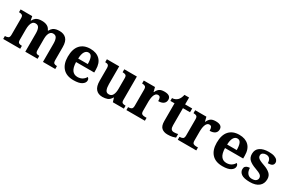

<svg xmlns="http://www.w3.org/2000/svg" viewBox="122 -1826 4489 3002"><g transform="rotate(30 2367.0 -325.0)"><path d="M20 0V-53H22Q56 -53 78 -65Q100 -77 100 -122V-421Q100 -463 80.5 -474.5Q61 -486 28 -486H25V-536H235L248 -465H253Q273 -503 296.5 -520.5Q320 -538 347.5 -543.5Q375 -549 406 -549Q461 -549 500 -529Q539 -509 557 -465H566Q586 -503 611 -520.5Q636 -538 665 -543.5Q694 -549 725 -549Q802 -549 846 -503Q890 -457 890 -356V-124Q890 -78 906.5 -65.5Q923 -53 957 -53H960V0H738V-329Q738 -394 720 -429Q702 -464 658 -464Q627 -464 607.5 -444.5Q588 -425 579.5 -392.5Q571 -360 571 -321V-124Q571 -78 587.5 -65.5Q604 -53 638 -53H641V0H419V-329Q419 -394 401 -429Q383 -464 339 -464Q306 -464 287 -442.5Q268 -421 260 -385.5Q252 -350 252 -309V-118Q252 -76 271.5 -64.5Q291 -53 324 -53H327V0Z M1292 10Q1165 10 1099 -62.5Q1033 -135 1033 -265Q1033 -406 1098 -477.5Q1163 -549 1281 -549Q1390 -549 1452.5 -488Q1515 -427 1515 -308V-257H1187Q1190 -157 1224.5 -111Q1259 -65 1321 -65Q1373 -65 1409 -88.5Q1445 -112 1462 -146Q1489 -131 1489 -97Q1489 -54 1441 -22Q1393 10 1292 10ZM1362 -321Q1362 -398 1344 -441Q1326 -484 1283 -484Q1241 -484 1216 -442.5Q1191 -401 1189 -321Z M1815 10Q1737 10 1695 -38.5Q1653 -87 1653 -188V-412Q1653 -456 1637 -469.5Q1621 -483 1585 -483H1583V-536H1805V-216Q1805 -152 1821 -113.5Q1837 -75 1881 -75Q1929 -75 1950.5 -116Q1972 -157 1972 -227V-419Q1972 -463 1950.5 -473Q1929 -483 1900 -483H1897V-536H2124V-116Q2124 -73 2143 -63Q2162 -53 2191 -53H2199V0H2000L1978 -71H1973Q1943 -19 1902.5 -4.5Q1862 10 1815 10Z M2244 0V-53H2247Q2281 -53 2302.5 -65.5Q2324 -78 2324 -125V-415Q2324 -459 2304.5 -471Q2285 -483 2252 -483H2249V-536H2451L2471 -458H2476Q2496 -503 2526 -525.5Q2556 -548 2617 -548Q2732 -548 2732 -467Q2732 -421 2698.5 -395.5Q2665 -370 2605 -370Q2605 -411 2595 -432Q2585 -453 2556 -453Q2530 -453 2514 -435Q2498 -417 2490 -390.5Q2482 -364 2479 -337Q2476 -310 2476 -293V-120Q2476 -76 2496 -64.5Q2516 -53 2546 -53H2578V0Z M2990 10Q2923 10 2883 -25Q2843 -60 2843 -148V-468H2768V-519Q2800 -519 2825.5 -532Q2851 -545 2866 -561Q2897 -594 2912 -660H2995V-536H3123V-468H2995V-158Q2995 -113 3010.5 -92Q3026 -71 3061 -71Q3081 -71 3098.5 -73.5Q3116 -76 3132 -80V-15Q3116 -8 3079.5 1Q3043 10 2990 10Z M3172 0V-53H3175Q3209 -53 3230.5 -65.5Q3252 -78 3252 -125V-415Q3252 -459 3232.5 -471Q3213 -483 3180 -483H3177V-536H3379L3399 -458H3404Q3424 -503 3454 -525.5Q3484 -548 3545 -548Q3660 -548 3660 -467Q3660 -421 3626.5 -395.5Q3593 -370 3533 -370Q3533 -411 3523 -432Q3513 -453 3484 -453Q3458 -453 3442 -435Q3426 -417 3418 -390.5Q3410 -364 3407 -337Q3404 -310 3404 -293V-120Q3404 -76 3424 -64.5Q3444 -53 3474 -53H3506V0Z M3981 10Q3854 10 3788 -62.5Q3722 -135 3722 -265Q3722 -406 3787 -477.5Q3852 -549 3970 -549Q4079 -549 4141.5 -488Q4204 -427 4204 -308V-257H3876Q3879 -157 3913.5 -111Q3948 -65 4010 -65Q4062 -65 4098 -88.5Q4134 -112 4151 -146Q4178 -131 4178 -97Q4178 -54 4130 -22Q4082 10 3981 10ZM4051 -321Q4051 -398 4033 -441Q4015 -484 3972 -484Q3930 -484 3905 -442.5Q3880 -401 3878 -321Z M4477 10Q4368 10 4322 -23.5Q4276 -57 4276 -107Q4276 -140 4292 -156Q4308 -172 4330 -177.5Q4352 -183 4369 -183Q4369 -121 4398.5 -85Q4428 -49 4477 -49Q4529 -49 4552.5 -69Q4576 -89 4576 -117Q4576 -150 4550 -171Q4524 -192 4453 -217Q4372 -245 4329 -283.5Q4286 -322 4286 -389Q4286 -469 4345 -508.5Q4404 -548 4501 -548Q4564 -548 4602.5 -534.5Q4641 -521 4658.5 -499.5Q4676 -478 4676 -455Q4676 -421 4652.5 -403.5Q4629 -386 4574 -386Q4574 -436 4552 -463.5Q4530 -491 4486 -491Q4454 -491 4429.5 -475.5Q4405 -460 4405 -429Q4405 -408 4416.5 -392Q4428 -376 4458 -361Q4488 -346 4542 -327Q4609 -304 4651.5 -266.5Q4694 -229 4694 -166Q4694 -83 4637.5 -36.5Q4581 10 4477 10Z"/></g></svg>

Font: Noto Serif Bengali
Style: Bold
Weight: 700
Designer: Juan Bruce, Universal Thirst, Indian Type Foundry and the Monotype Design Team.
Foundry: Monotype Imaging Inc.
Version: Version 2.003; ttfautohint (v1.8.4.7-5d5b)